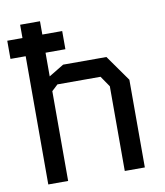

<svg xmlns="http://www.w3.org/2000/svg" viewBox="-84 -826 769 895"><g transform="rotate(-10 300.0 -378.0)"><path d="M72 -756H166V-495L237 -538H442L529 -415V0H434V-401L399 -452H195L166 -425V0H72ZM260 -607H0V-693H260Z"/></g></svg>

Font: Kode Mono Medium
Style: Regular
Weight: 500
Monospace: yes
Designer: Isa Ozler
Foundry: Kadena LLC
Version: Version 1.206;gftools[0.9.28]